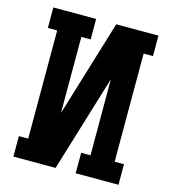

<svg xmlns="http://www.w3.org/2000/svg" viewBox="-109 -825 819 914"><g transform="rotate(15 300.0 -367.5)"><path d="M41 0V-101H87V-634H41V-735H252V-634H206V-259L351 -735H559V-634H513V-101H559V0H348V-101H394V-476L249 0Z"/></g></svg>

Font: Iosevka Etoile
Style: Bold
Weight: 700
Designer: Belleve Invis
Foundry: Belleve Invis
Version: Version 28.1.0; ttfautohint (v1.8.4)